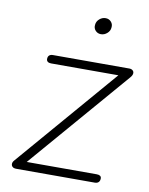

<svg xmlns="http://www.w3.org/2000/svg" viewBox="-78 -727 610 785"><g transform="rotate(10 227.0 -335.0)"><path d="M29 -31 399 -461 402 -449H109Q100 -449 95 -453Q90 -457 90 -464Q90 -474 95.5 -479Q101 -484 111 -484H428Q437 -484 442.5 -479Q448 -474 447 -466Q446 -458 438 -449L70 -22L67 -35H372Q381 -35 386 -31.5Q391 -28 391 -21Q391 -11 385.5 -5.5Q380 0 370 0H42Q34 0 28.5 -4.5Q23 -9 23 -16.5Q23 -24 29 -31ZM259 -636Q260 -650 271.5 -660Q283 -670 297 -670Q311 -670 320 -660Q329 -650 327 -636Q326 -622 314.5 -612Q303 -602 289 -602Q275 -602 266 -612Q257 -622 259 -636Z"/></g></svg>

Font: SN Pro Thin
Style: Italic
Weight: 200
Italic angle: -9°
Designer: Tobias Whetton
Foundry: Supernotes
Version: Version 1.003;Glyphs 3.3 (3324)